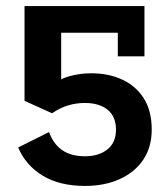

<svg xmlns="http://www.w3.org/2000/svg" viewBox="-20 -603 556 634"><path d="M261 11Q177 11 121 -23Q65 -57 40 -116L142 -167Q156 -128 185 -107.5Q214 -87 261 -87Q306 -87 334.5 -109.5Q363 -132 363 -175Q363 -218 335.5 -240.5Q308 -263 260 -263Q232 -263 205 -255Q178 -247 152 -229L61 -270V-583H457V-417H369V-495H182V-291L144 -315Q173 -341 208 -351Q243 -361 281 -361Q339 -361 384 -340Q429 -319 455 -278Q481 -237 481 -175Q481 -117 453 -75.5Q425 -34 375 -11.5Q325 11 261 11Z"/></svg>

Font: Rokkitt
Style: Bold
Weight: 700
Designer: Vernon Adams
Foundry: Vernon Adams
Version: Version 3.103